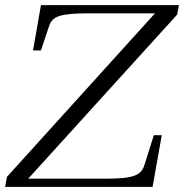

<svg xmlns="http://www.w3.org/2000/svg" viewBox="-27 -730 719 750"><path d="M43 -32H383Q424 -32 451.5 -34.5Q479 -37 496 -43Q513 -49 522.5 -59Q532 -69 537 -85L574 -202H605L569 0H-7L0 -39L592 -693L614 -678H318Q278 -678 250.5 -675.5Q223 -673 206.5 -668Q190 -663 180 -653.5Q170 -644 165 -629L133 -533H102L133 -710H672L665 -673L65 -12Z"/></svg>

Font: Roboto Serif 120pt Expanded Light
Style: Italic
Weight: 300
Width: 7
Italic angle: -10°
Designer: Greg Gazdowicz
Foundry: Commercial Type
Version: Version 1.008